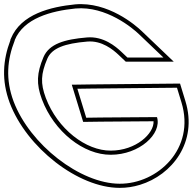

<svg xmlns="http://www.w3.org/2000/svg" viewBox="-192 -838 947 928"><path d="M295.5 -270 224.8 -269 182 -409 250.7 -410 663.4 -414 663.7 -413 685.1 -343C753.6 -119 569.6 51 386.3 50C196.3 50 -47.5 -139 -126.4 -348C-166.1 -455 -157.2 -550 -120.6 -643L-120.9 -644C-77.3 -750 55 -785 173.3 -797C321.4 -810 450.7 -701 480.5 -672L597.8 -560H423.8L394.2 -588C367.6 -613 308 -664 228.1 -657C119.9 -648 45.6 -626 18.2 -562C-14.3 -485 -17.4 -433 10.5 -358C69.5 -201 212.8 -89 343.5 -90C481.5 -90 591.6 -191 566.8 -272ZM295.7 -250 550.2 -251.9C553.3 -192.4 464.9 -110 343.4 -110C223.6 -109.1 86 -214.2 29.3 -365C2.9 -435.9 5.4 -480.2 36.6 -554.2C58.7 -605.8 121.3 -628 229.9 -637.1C300 -643.2 354.6 -597.8 380.5 -573.5L415.8 -540H647.7L494.4 -686.4C463.3 -716.6 330.2 -830.8 171.4 -816.9C52.6 -804.9 -90.6 -770.2 -139.4 -651.6L-142.1 -645L-141.7 -643.8C-177.9 -547.9 -185.7 -450.4 -145.1 -341C-63.5 -124.8 185.1 70 386.2 70C419.4 70.2 452.8 65.1 484.6 55.3C639.2 8.1 764.8 -150.9 704.3 -348.8L678.2 -434.1L250.4 -430L155 -428.6L210 -248.8Z"/></svg>

Font: Nordica Plus
Style: NordicaClassicRgOpOblOl
Weight: 500
Version: Version 1.01